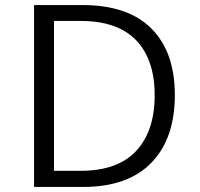

<svg xmlns="http://www.w3.org/2000/svg" viewBox="-20 -741 791 761"><path d="M115 -721H306Q487 -721 580 -628Q673 -535 673 -364Q673 -192 580 -96Q487 0 309 0H115ZM593 -364Q593 -505 519.5 -581.5Q446 -658 299 -658H194V-64H299Q446 -64 519.5 -142.5Q593 -221 593 -364Z"/></svg>

Font: Nebula Sans Book
Style: Regular
Weight: 400
Designer: Paul D. Hunt for Adobe (as Source Sans)
Foundry: Nebula Entertainment & Broadcasting LLC
Version: Version 1.010